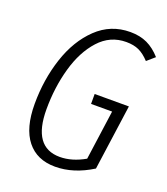

<svg xmlns="http://www.w3.org/2000/svg" viewBox="-131 -788 775 891"><g transform="rotate(20 256.5 -342.5)"><path d="M511 -627 473 -594Q447 -622 421 -634Q395 -646 358 -646Q279 -646 224.5 -586Q170 -526 143 -430Q116 -334 116 -226Q116 -39 249 -39Q309 -39 372 -75L406 -320H302V-369H471L426 -46Q335 11 244 11Q154 11 105 -50.5Q56 -112 56 -231Q56 -351 91 -457.5Q126 -564 195 -630Q264 -696 360 -696Q408 -696 444 -679Q480 -662 511 -627Z"/></g></svg>

Font: Fira Sans Extra Condensed Light
Style: Italic
Weight: 300
Width: 3
Italic angle: -8°
Designer: Carrois Corporate & Edenspiekermann AG
Foundry: Carrois Corporate GbR & Edenspiekermann AG
Version: Version 4.203